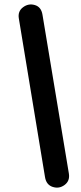

<svg xmlns="http://www.w3.org/2000/svg" viewBox="-20 -778 365 868"><path d="M172.1 -711.1 291.3 6.1Q296.9 39.6 272.2 58Q247.6 76.5 218.3 67Q189 57.6 183.4 22.1L65.2 -694.3Q59.6 -727 84.3 -745.3Q108.9 -763.7 137.7 -755.1Q166.5 -746.6 172.1 -711.1Z"/></svg>

Font: SN Pro Thin
Style: Italic
Weight: 200
Italic angle: -9°
Designer: Tobias Whetton
Foundry: Supernotes
Version: Version 1.003;Glyphs 3.3 (3324)